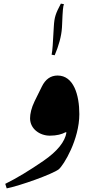

<svg xmlns="http://www.w3.org/2000/svg" viewBox="-20 -941 525 1060"><path d="M282 -636C304 -688 319 -740 322 -788L323 -808C326 -883 328 -906 333 -918L316 -921C288 -867 280 -849 277 -792C272 -700 270 -663 265 -639ZM17 99C92 84 268 21 304 -6C332 -29 418 -171 418 -311C418 -418 386 -524 298 -524C260 -524 231 -504 211 -463L171 -382C153 -345 146 -312 146 -288C146 -229 200 -192 255 -192C294 -192 322 -200 342 -211C344 -211 345 -210 347 -210C339 -159 297 -106 220 -53C143 0 72 43 9 74Z"/></svg>

Font: Noto Nastaliq Urdu
Style: Bold
Weight: 700
Designer: Monotype Design Team (Patrick Giasson: type design, Kamal Mansour: OpenType code, Glenda Bellarosa). Updated by Simon Co
Foundry: Monotype Imaging Inc., Simon Cozens
Version: Version 3.009